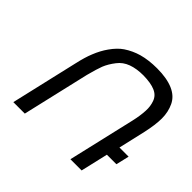

<svg xmlns="http://www.w3.org/2000/svg" viewBox="-173 -921 1113 1113"><g transform="rotate(45 383.0 -365.0)"><path d="M729 -415 691 -250H766L747 -169H669L630 -1H538L634 -414Q646 -466 648 -509Q650 -547 638 -579Q626 -613 590 -628Q555 -643 494 -644Q438 -644 397 -629Q356 -614 331 -581Q303 -545 289 -510Q277 -479 260 -414L164 -1H70L166 -415Q180 -478 197 -519Q216 -567 243 -605Q274 -649 308 -672Q350 -700 399 -714Q453 -729 521 -729Q602 -729 654 -706Q704 -684 725 -640Q746 -596 746 -543Q746 -491 729 -415Z"/></g></svg>

Font: Miedinger
Style: Italic
Weight: 400
Italic angle: -13°
Version: Version 001.000